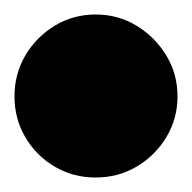

<svg xmlns="http://www.w3.org/2000/svg" viewBox="-82 -963 265 265"><path d="M-62 -830Q-62 -799 -47 -773.5Q-32 -748 -6.5 -733Q19 -718 50 -718Q81 -718 106.5 -733Q132 -748 147.5 -773.5Q163 -799 163 -830Q163 -861 147.5 -886.5Q132 -912 106.5 -927.5Q81 -943 50 -943Q19 -943 -6.5 -927.5Q-32 -912 -47 -886.5Q-62 -861 -62 -830Z"/></svg>

Font: Linefont Black
Style: Regular
Weight: 900
Monospace: yes
Version: Version 3.002;gftools[0.9.33]